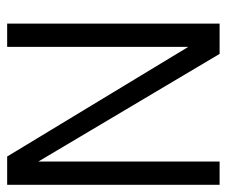

<svg xmlns="http://www.w3.org/2000/svg" viewBox="-70 -595 660 560"><g transform="rotate(90 260.0 -315.0)"><path d="M436.5 -5.9H519V-625.5H451.2V-96.7L137.2 -625.5H48.8V-5.9H116.7V-534.2Z"/></g></svg>

Font: Meera New
Style: Regular
Weight: 400
Designer: Hussain K H
Foundry: RIT
Version: 1.4.1